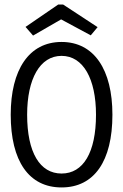

<svg xmlns="http://www.w3.org/2000/svg" viewBox="-20 -811 540 842"><path d="M125 -655 248 -726 378 -656 408 -692 257 -791H235L92 -693ZM250 11C393 11 473 -104 473 -308C473 -505 393 -627 250 -627C107 -627 27 -505 27 -308C27 -104 107 11 250 11ZM250 -50C155 -50 99 -142 99 -308C99 -465 155 -566 250 -566C345 -566 401 -465 401 -308C401 -142 345 -50 250 -50Z"/></svg>

Font: Inconsolata Thin
Style: Regular
Weight: 100
Monospace: yes
Designer: Raph Levien, Cyreal, Brenton Simpson
Foundry: Raph Levien, Cyreal, Google
Version: Version 3.100